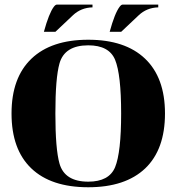

<svg xmlns="http://www.w3.org/2000/svg" viewBox="-20 -790 755 821"><path d="M357.4 10.7Q198.2 10.7 113.8 -70.1Q29.3 -150.9 29.3 -304.7Q29.3 -458 114.7 -539.3Q199.5 -620.1 357.4 -620.1Q515.1 -620.1 600.1 -539.3Q685.5 -458 685.5 -304.7Q685.5 -150.9 601.1 -70.1Q516.1 10.7 357.4 10.7ZM357.4 -13.2Q446.5 -13.2 472.2 -75.2Q498 -138.4 498 -304.7Q498 -471.4 472.2 -534.2Q446.5 -596.2 357.4 -596.2Q256.3 -596.2 234.4 -518.8Q216.8 -456.8 216.8 -304.7Q216.8 -152.6 234.4 -90.6Q256.3 -13.2 357.4 -13.2ZM449 -654.1Q470.7 -733.6 491.5 -761Q498.5 -770.3 504.4 -770.3H656.7V-758.5Q607.7 -757.3 573 -724.6L498.3 -654.1ZM167.7 -654.1Q189.5 -733.6 210.2 -761Q217.3 -770.3 223.1 -770.3H375.5V-758.5Q326.4 -757.3 291.7 -724.6L217 -654.1Z"/></svg>

Font: itsadzoke
Style: Regular
Weight: 700
Width: 7
Version: Version 0.45